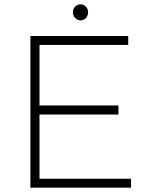

<svg xmlns="http://www.w3.org/2000/svg" viewBox="-20 -865 687 885"><path d="M351 -845C332 -845 316 -829 316 -808C316 -788 332 -771 351 -771C371 -771 386 -788 386 -808C386 -829 371 -845 351 -845ZM120 -699V0H584V-41H162V-337H526V-379H162V-658H571V-699Z"/></svg>

Font: Montserrat arm ExtraLight
Style: Regular
Weight: 275
Designer: Julieta Ulanovsky
Foundry: Julieta Ulanovsky
Version: Version 6.000;PS 006.000;hotconv 1.0.88;makeotf.lib2.5.64775